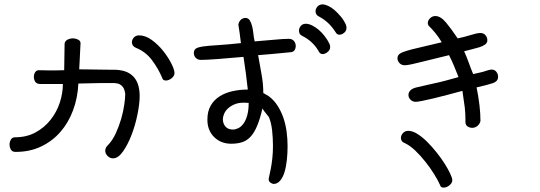

<svg xmlns="http://www.w3.org/2000/svg" viewBox="-20 -646 2454 872"><path d="M271.5 -327.1 273.4 -448.2Q275.4 -460 286.6 -465.8Q297.9 -471.7 311.5 -471.7Q323.2 -471.7 335 -465.8Q346.7 -460 345.7 -448.2L339.8 -331.1Q368.2 -331.1 385.7 -330.6Q403.3 -330.1 419.4 -330.1Q435.5 -330.1 455.1 -329.6Q474.6 -329.1 507.8 -329.1Q538.1 -327.1 558.1 -317.9Q578.1 -308.6 590.8 -292.5Q603.5 -276.4 608.9 -255.4Q614.3 -234.4 614.3 -210Q614.3 -175.8 604.5 -127Q594.7 -78.1 577.6 -33.7Q560.5 10.7 538.6 42Q516.6 73.2 493.2 73.2Q479.5 73.2 468.8 62.5Q458 51.8 458 38.1Q458 25.4 468.8 14.6Q490.2 -6.8 505.4 -39.6Q520.5 -72.3 530.3 -106Q540 -139.6 544.4 -170.4Q548.8 -201.2 548.8 -219.7Q547.9 -225.6 545.9 -233.9Q543.9 -242.2 539.1 -249.5Q534.2 -256.8 525.4 -262.2Q516.6 -267.6 502 -268.6H428.7Q406.2 -268.6 381.8 -267.6Q357.4 -266.6 335.9 -266.6Q333 -202.1 312 -145.5Q291 -88.9 254.4 -46.9Q217.8 -4.9 166.5 19.5Q115.2 43.9 50.8 43.9Q35.2 43.9 29.3 33.2Q23.4 22.5 23.4 9.8Q23.4 -1 29.3 -11.7Q35.2 -22.5 47.9 -22.5Q100.6 -22.5 141.1 -44.4Q181.6 -66.4 209.5 -101.6Q237.3 -136.7 251.5 -179.7Q265.6 -222.7 265.6 -264.6H160.2Q145.5 -265.6 139.6 -275.4Q133.8 -285.2 133.8 -296.9Q133.8 -308.6 139.6 -317.9Q145.5 -327.1 156.2 -327.1Q172.9 -327.1 182.1 -326.7Q191.4 -326.2 202.1 -326.2Q211.9 -326.2 227.1 -326.2Q242.2 -326.2 271.5 -327.1ZM597.7 -428.7Q579.1 -436.5 579.1 -454.1Q579.1 -465.8 587.9 -475.6Q596.7 -485.4 611.3 -485.4Q640.6 -485.4 669.4 -464.4Q698.2 -443.4 721.2 -414.6Q744.1 -385.7 758.3 -357.4Q772.5 -329.1 772.5 -314.5Q772.5 -300.8 759.3 -290.5Q746.1 -280.3 733.4 -280.3Q719.7 -280.3 716.8 -292Q699.2 -334 670.4 -372.6Q641.6 -411.1 597.7 -428.7Z M892.6 -374Q877.9 -374 869.1 -383.3Q860.4 -392.6 860.4 -404.3Q860.4 -418.9 869.6 -425.3Q878.9 -431.6 902.8 -435.1Q926.8 -438.5 968.3 -440.9Q1009.8 -443.4 1074.2 -450.2Q1068.4 -500 1062.5 -534.2Q1065.4 -548.8 1074.2 -556.6Q1083 -564.5 1094.7 -564.5Q1107.4 -564.5 1114.3 -553.7Q1121.1 -543 1125 -527.3Q1128.9 -511.7 1130.9 -492.7Q1132.8 -473.6 1136.7 -458Q1187.5 -461.9 1228 -465.8Q1268.6 -469.7 1291 -469.7Q1306.6 -469.7 1314.9 -460Q1323.2 -450.2 1323.2 -436.5Q1323.2 -426.8 1318.4 -418.9Q1313.5 -411.1 1302.7 -409.2L1242.2 -403.3Q1222.7 -401.4 1199.7 -399.4Q1176.8 -397.5 1152.3 -395.5Q1160.2 -349.6 1168 -307.6Q1175.8 -265.6 1175.8 -223.6L1199.2 -210Q1223.6 -192.4 1240.2 -166.5Q1256.8 -140.6 1267.1 -110.8Q1277.3 -81.1 1281.7 -47.9Q1286.1 -14.6 1286.1 17.6Q1286.1 50.8 1282.7 81.5Q1279.3 112.3 1272 136.2Q1264.6 160.2 1252 174.8Q1239.3 189.5 1221.7 189.5Q1212.9 187.5 1206.5 182.1Q1200.2 176.8 1200.2 167Q1200.2 165 1203.1 152.3Q1206.1 139.6 1210 119.6Q1213.9 99.6 1216.8 73.2Q1219.7 46.9 1219.7 16.6Q1219.7 -19.5 1215.8 -54.2Q1211.9 -88.9 1201.2 -114.3L1186.5 -132.8Q1182.6 -137.7 1178.7 -142.6Q1174.8 -147.5 1171.9 -153.3Q1161.1 -106.4 1148.4 -75.7Q1135.7 -44.9 1119.1 -26.4Q1102.5 -7.8 1080.6 -0.5Q1058.6 6.8 1030.3 6.8Q983.4 6.8 952.6 -23.4Q921.9 -53.7 921.9 -102.5Q921.9 -140.6 937 -166.5Q952.1 -192.4 977.5 -208.5Q1002.9 -224.6 1036.1 -231.9Q1069.3 -239.3 1105.5 -239.3Q1103.5 -256.8 1101.1 -275.4Q1098.6 -293.9 1096.7 -312.5L1085.9 -387.7Q1021.5 -381.8 969.2 -377.9Q917 -374 892.6 -374ZM1109.4 -178.7Q1103.5 -178.7 1098.1 -179.2Q1092.8 -179.7 1087.9 -179.7Q1062.5 -179.7 1044.4 -171.9Q1026.4 -164.1 1014.6 -152.8Q1002.9 -141.6 997.6 -128.4Q992.2 -115.2 992.2 -104.5Q992.2 -85 1003.9 -71.3Q1015.6 -57.6 1038.1 -57.6Q1048.8 -57.6 1061.5 -63.5Q1074.2 -69.3 1085 -83.5Q1095.7 -97.7 1102.5 -121.1Q1109.4 -144.5 1109.4 -178.7ZM1355.5 -481.4Q1344.7 -486.3 1341.3 -492.7Q1337.9 -499 1337.9 -506.8Q1337.9 -518.6 1346.2 -528.3Q1354.5 -538.1 1369.1 -538.1Q1381.8 -538.1 1397 -530.8Q1412.1 -523.4 1426.8 -511.2Q1441.4 -499 1454.6 -481.9Q1467.8 -464.8 1476.6 -446.3Q1479.5 -438.5 1479.5 -432.6Q1479.5 -418.9 1467.8 -409.7Q1456.1 -400.4 1445.3 -400.4Q1435.5 -400.4 1429.7 -409.2Q1415 -435.5 1396 -453.1Q1377 -470.7 1355.5 -481.4ZM1431.6 -569.3Q1413.1 -577.1 1413.1 -594.7Q1413.1 -606.4 1421.9 -616.2Q1430.7 -626 1445.3 -626Q1456.1 -626 1470.7 -619.1Q1485.4 -612.3 1500 -599.6Q1514.6 -586.9 1528.3 -570.3Q1542 -553.7 1550.8 -534.2Q1553.7 -526.4 1553.7 -519.5Q1553.7 -505.9 1543 -497.1Q1532.2 -488.3 1521.5 -488.3Q1511.7 -488.3 1505.9 -497.1Q1489.3 -523.4 1471.2 -540.5Q1453.1 -557.6 1431.6 -569.3Z M1931.6 -524.4Q1922.9 -531.2 1922.9 -542Q1922.9 -552.7 1933.1 -563Q1943.4 -573.2 1957 -573.2Q1981.4 -573.2 2006.3 -543Q2031.2 -512.7 2058.6 -471.7Q2087.9 -477.5 2117.2 -486.8Q2146.5 -496.1 2162.1 -496.1Q2176.8 -496.1 2185.1 -485.8Q2193.4 -475.6 2193.4 -462.9Q2193.4 -451.2 2183.1 -443.8Q2172.9 -436.5 2157.7 -431.6Q2142.6 -426.8 2124 -422.4Q2105.5 -418 2087.9 -413.1Q2099.6 -387.7 2108.4 -362.8Q2117.2 -337.9 2128.9 -309.6L2171.9 -319.3Q2183.6 -323.2 2195.3 -326.7Q2207 -330.1 2211.9 -330.1Q2226.6 -330.1 2234.4 -319.8Q2242.2 -309.6 2242.2 -296.9Q2242.2 -276.4 2217.3 -268.1Q2192.4 -259.8 2144.5 -249Q2162.1 -162.1 2162.1 -96.7Q2159.2 -83 2148.4 -74.2Q2137.7 -65.4 2125 -65.4Q2113.3 -65.4 2103.5 -71.8Q2093.8 -78.1 2093.8 -92.8V-107.4Q2093.8 -131.8 2090.8 -158.2L2080.1 -233.4Q2046.9 -224.6 2012.7 -215.3Q1978.5 -206.1 1949.2 -199.2Q1919.9 -192.4 1898.4 -188Q1877 -183.6 1868.2 -183.6Q1853.5 -183.6 1844.2 -193.4Q1835 -203.1 1835 -214.8Q1835 -225.6 1843.3 -234.9Q1851.6 -244.1 1871.1 -249L1948.2 -266.6Q1972.7 -271.5 2002 -279.3Q2031.2 -287.1 2062.5 -295.9Q2051.8 -323.2 2041.5 -347.7Q2031.2 -372.1 2019.5 -395.5L1904.3 -367.2Q1873 -359.4 1851.1 -354.5Q1829.1 -349.6 1818.4 -349.6Q1803.7 -349.6 1794.4 -359.4Q1785.2 -369.1 1785.2 -380.9Q1785.2 -393.6 1794.4 -400.9Q1803.7 -408.2 1826.2 -415Q1848.6 -421.9 1887.7 -430.7Q1926.8 -439.5 1986.3 -454.1Q1971.7 -478.5 1957.5 -495.6Q1943.4 -512.7 1931.6 -524.4ZM1820.3 4.9Q1809.6 1 1805.2 -5.4Q1800.8 -11.7 1800.8 -19.5Q1800.8 -31.2 1810.1 -41.5Q1819.3 -51.8 1834 -51.8Q1853.5 -51.8 1876 -37.6Q1898.4 -23.4 1920.4 -1.5Q1942.4 20.5 1963.4 46.9Q1984.4 73.2 2000 98.1Q2015.6 123 2024.9 143.1Q2034.2 163.1 2034.2 171.9Q2034.2 185.5 2021 195.8Q2007.8 206.1 1995.1 206.1Q1981.4 206.1 1978.5 194.3Q1969.7 173.8 1952.1 145.5Q1934.6 117.2 1912.6 89.4Q1890.6 61.5 1866.7 38.6Q1842.8 15.6 1820.3 4.9Z"/></svg>

Font: Hi Melody
Style: Regular
Weight: 400
Designer: YoonDesign Inc.
Foundry: YoonDesign Inc.
Version: Version 3.00